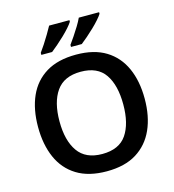

<svg xmlns="http://www.w3.org/2000/svg" viewBox="-134 -1049 1057 1169"><g transform="rotate(-15 395.0 -464.0)"><path d="M731 -358Q731 -247 694 -164.5Q657 -82 583 -36Q509 10 395 10Q281 10 206.5 -36Q132 -82 95.5 -165Q59 -248 59 -359Q59 -470 95.5 -552Q132 -634 206.5 -679.5Q281 -725 396 -725Q509 -725 583 -679.5Q657 -634 694 -551.5Q731 -469 731 -358ZM194 -358Q194 -237 242.5 -168Q291 -99 395 -99Q502 -99 549 -168Q596 -237 596 -358Q596 -479 549 -548Q502 -617 396 -617Q291 -617 242.5 -548Q194 -479 194 -358ZM599 -928Q591 -915 573.5 -895Q556 -875 533 -853Q510 -831 487.5 -811.5Q465 -792 447 -778H379V-791Q393 -810 410.5 -836Q428 -862 444.5 -889Q461 -916 471 -938H599ZM412 -928Q404 -915 386.5 -895Q369 -875 346 -853Q323 -831 300.5 -811.5Q278 -792 260 -778H192V-791Q206 -810 223 -836Q240 -862 256 -889Q272 -916 284 -938H412Z"/></g></svg>

Font: Noto Sans Tangsa SemiBold
Style: Regular
Weight: 600
Version: Version 1.504